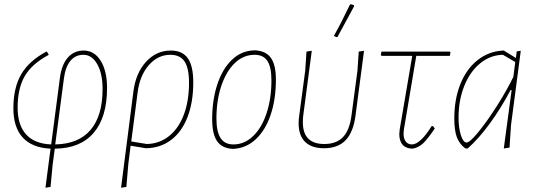

<svg xmlns="http://www.w3.org/2000/svg" viewBox="-20 -695 2530 904"><path d="M238 5 228 79 218 185 194 189 218 5Q132 1 87.5 -47Q43 -95 43 -185Q43 -282 80 -345.5Q117 -409 200 -453L209 -439L208 -436Q130 -394 96.5 -336.5Q63 -279 63 -188Q63 -106 103 -62Q143 -18 221 -15L262 -328Q270 -390 299 -423.5Q328 -457 374 -457Q424 -457 454 -409Q484 -361 484 -281Q484 -143 421 -69.5Q358 4 238 5ZM463 -276Q463 -348 438 -392.5Q413 -437 373 -437Q335 -437 311.5 -408.5Q288 -380 281 -326L240 -15Q350 -17 406.5 -83.5Q463 -150 463 -276Z M890 -307Q890 -214 863 -144Q836 -74 785.5 -36Q735 2 667 3L595 -9L584 79L575 185L550 189L608 -263Q619 -351 667.5 -404Q716 -457 784 -457Q839 -457 864.5 -420.5Q890 -384 890 -307ZM870 -305Q870 -374 849 -405.5Q828 -437 782 -437Q723 -437 680.5 -388Q638 -339 628 -260L598 -29L671 -17Q730 -18 775.5 -54Q821 -90 845.5 -155Q870 -220 870 -305Z M1184 -458Q1234 -454 1256.5 -421Q1279 -388 1279 -320Q1279 -229 1255 -156.5Q1231 -84 1186 -41Q1141 2 1080 6H1075Q1025 3 1002 -30.5Q979 -64 979 -134Q979 -225 1003.5 -298.5Q1028 -372 1073 -414.5Q1118 -457 1179 -458ZM999 -137Q999 -75 1018.5 -45Q1038 -15 1079 -15Q1131 -15 1172 -54.5Q1213 -94 1235.5 -163Q1258 -232 1258 -317Q1258 -379 1239 -408Q1220 -437 1179 -437Q1126 -437 1085.5 -398Q1045 -359 1022 -290.5Q999 -222 999 -137Z M1386 -115Q1386 -133 1389 -152L1417 -362L1423 -452L1448 -456L1408 -153Q1406 -141 1406 -119Q1406 -17 1507 -17Q1564 -17 1595 -49.5Q1626 -82 1635 -152L1663 -362L1669 -452L1694 -456L1654 -152Q1644 -73 1607.5 -35Q1571 3 1506 3Q1447 3 1416.5 -27Q1386 -57 1386 -115ZM1633 -675 1646 -671 1647 -665Q1624 -622 1569 -521L1564 -520L1552 -526Q1586 -586 1628 -674Z M1882 -87 1880 -67Q1880 -42 1890.5 -28.5Q1901 -15 1920 -15Q1939 -15 1963 -37.5Q1987 -60 2012 -101H2019L2027 -90Q1994 -41 1973 -21Q1952 -1 1924 5Q1893 5 1876.5 -12.5Q1860 -30 1860 -64L1862 -86L1921 -432H1777L1773 -436L1776 -452H2098L2101 -448L2098 -432H1940Z M2432 -456 2386 -106 2379 0 2352 4 2389 -271H2384Q2339 -186 2287 -114.5Q2235 -43 2182 4H2171Q2143 -17 2131 -49Q2119 -81 2119 -137Q2119 -228 2147.5 -299Q2176 -370 2228 -411.5Q2280 -453 2348 -457H2352L2409 -422L2413 -453ZM2397 -333 2406 -403 2348 -437Q2289 -436 2241 -397Q2193 -358 2166 -290.5Q2139 -223 2139 -141Q2139 -93 2150 -58.5Q2161 -24 2177 -24Q2192 -24 2232.5 -73.5Q2273 -123 2319.5 -196Q2366 -269 2397 -333Z"/></svg>

Font: Luna Sans Thin
Style: Italic
Weight: 250
Italic angle: -7°
Designer: Juan Pablo del Peral
Foundry: Huerta Tipografica
Version: Version 2.001; ttfautohint (v1.5)